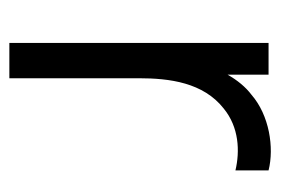

<svg xmlns="http://www.w3.org/2000/svg" viewBox="-112 -472 585 400"><g transform="rotate(90 180.0 -272.5)"><path d="M70 0H143.5V-269.5C143.5 -334 152.5 -404 206.5 -446.5C245.5 -478.5 295.5 -480.5 335.5 -471V-540C288 -552 220.5 -541.5 178 -504.5C162 -492.5 147.5 -475 136 -454.5V-540H70Z"/></g></svg>

Font: Hauora
Style: Regular
Weight: 400
Designer: Mikhail Sharanda
Foundry: WCYS & Co.
Version: Version 1.010